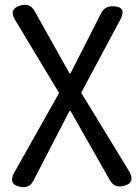

<svg xmlns="http://www.w3.org/2000/svg" viewBox="-20 -569 576 798"><path d="M39.1 148.4Q103.5 33.2 225.6 -182.6L42 -487.3Q14.6 -533.2 67.4 -546.9Q104.5 -556.6 123 -524.4L268.6 -264.6H273.4L399.4 -512.7Q414.1 -543 447.3 -543Q508.8 -543 480.5 -488.3L317.4 -183.6L516.6 142.6Q544.9 191.4 493.2 204.1Q455.1 212.9 436.5 179.7L273.4 -107.4H268.6L120.1 179.7Q103.5 213.9 67.4 208Q11.7 199.2 39.1 148.4Z"/></svg>

Font: GenSenMaruGothic TW TTF Regular
Style: Regular
Weight: 400
Version: Version 1.301